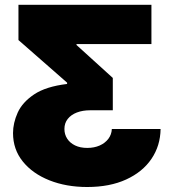

<svg xmlns="http://www.w3.org/2000/svg" viewBox="-20 -562 706 777"><path d="M333 194.8Q248 194.8 179.9 167.7Q111.8 140.6 72.3 91.6Q32.7 42.5 32.7 -23.4Q32.7 -64 51.5 -106Q70.3 -147.9 117.9 -179.9Q165.5 -211.9 251.5 -222.2V-227.5L54.7 -399.9V-542.5H592.8V-383.8H289.6V-379.9L436.5 -246.6V-115.7H344.7Q314.5 -115.7 291 -106.7Q267.6 -97.7 254.2 -80.8Q240.7 -64 240.7 -40Q240.7 -18.1 252 -0.7Q263.2 16.6 283.9 26.6Q304.7 36.6 333 36.6Q361.3 36.6 383.3 26.9Q405.3 17.1 418.5 -0.2Q431.6 -17.6 432.6 -40H629.9Q628.9 27.8 593 80.8Q557.1 133.8 490.7 164.3Q424.3 194.8 333 194.8Z"/></svg>

Font: Inter 16pt Black
Style: Regular
Weight: 900
Version: Version 4.001;git-66647c0bb